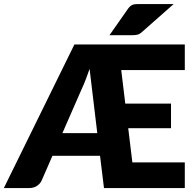

<svg xmlns="http://www.w3.org/2000/svg" viewBox="-36 -954 992 974"><path d="M0 0ZM341.5 -728.5H901.5V-598.5H579L599.5 -428.5H831.5V-303.5H614.5L635.5 -130H901.5V0H491.5L471.5 -163.5H230L174.5 -36.5Q166.5 -20.5 150.2 -10.2Q134 0 111.5 0H-16.5ZM280.5 -278.5H457.5L418.5 -604.5Q408.5 -575 398.5 -549.5Q388.5 -524 378.5 -502.5ZM845 -933.5 683.5 -791Q677.5 -785.5 672 -782.5Q666.5 -779.5 660.5 -778Q654.5 -776.5 647.8 -776Q641 -775.5 632.5 -775.5H519.5L614 -910.5Q620 -918.5 625.8 -923.2Q631.5 -928 638.2 -930.2Q645 -932.5 653.8 -933Q662.5 -933.5 674 -933.5Z"/></svg>

Font: Lato Black
Style: Regular
Weight: 900
Designer: Lukasz Dziedzic
Foundry: tyPoland Lukasz Dziedzic
Version: Version 2.007; 2014-02-27